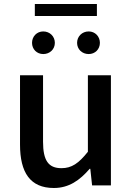

<svg xmlns="http://www.w3.org/2000/svg" viewBox="-20 -926 660 959"><path d="M249 13C324 13 378 -25 428 -83H431L440 0H534V-550H419V-168C373 -110 338 -86 287 -86C222 -86 195 -124 195 -218V-550H80V-204C80 -64 131 13 249 13ZM196 -656C229 -656 254 -680 254 -712C254 -744 229 -769 196 -769C164 -769 140 -744 140 -712C140 -680 164 -656 196 -656ZM154 -846H464V-906H154ZM423 -656C455 -656 479 -680 479 -712C479 -744 455 -769 423 -769C390 -769 365 -744 365 -712C365 -680 390 -656 423 -656Z"/></svg>

Font: Noto Sans HK Medium
Style: Regular
Weight: 500
Designer: Ryoko NISHIZUKA 西塚涼子 (kana, bopomofo & ideographs); Paul D. Hunt (Latin, Greek & Cyrillic); Sandoll Communications 산돌커뮤니
Foundry: Adobe
Version: Version 2.002;hotconv 1.0.116;makeotfexe 2.5.65601